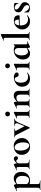

<svg xmlns="http://www.w3.org/2000/svg" viewBox="1877 -2647 1040 4844"><g transform="rotate(-90 2397.0 -225.0)"><path d="M26 275Q23 275 23 269Q23 263 26 263Q61 263 71.5 250Q82 237 82 194V-269Q82 -300 75 -314.5Q68 -329 50 -329Q42 -329 30 -325.5Q18 -322 4 -315Q0 -313 -3 -319Q-6 -325 -4 -326L138 -395Q140 -396 143 -396Q154 -396 164.5 -372Q175 -348 175 -303V194Q175 222 181.5 237Q188 252 207 257.5Q226 263 264 263Q267 263 267 269Q267 275 264 275Q236 275 201 274Q166 273 127 273Q99 273 72.5 274Q46 275 26 275ZM261 13Q222 13 194.5 7Q167 1 129 -12L164 -75Q186 -48 211.5 -30Q237 -12 280 -12Q327 -12 354 -53Q381 -94 381 -184Q381 -264 344 -303.5Q307 -343 257 -343Q220 -343 193 -324Q166 -305 140 -276L130 -288Q181 -347 227.5 -373Q274 -399 323 -399Q365 -399 401 -377.5Q437 -356 459.5 -315Q482 -274 482 -215Q482 -151 461.5 -107Q441 -63 408 -36.5Q375 -10 336.5 1.5Q298 13 261 13Z M674 -271 666 -284Q705 -329 732 -353Q759 -377 778 -386.5Q797 -396 812 -396Q833 -396 855.5 -380.5Q878 -365 878 -340Q878 -319 865.5 -305.5Q853 -292 831 -292Q810 -292 799.5 -303Q789 -314 780.5 -324.5Q772 -335 756 -335Q749 -335 740.5 -330.5Q732 -326 716.5 -312.5Q701 -299 674 -271ZM552 0Q549 0 549 -6Q549 -12 552 -12Q583 -12 594 -26.5Q605 -41 605 -81V-269Q605 -300 598 -314.5Q591 -329 574 -329Q565 -329 553 -325.5Q541 -322 526 -315Q522 -313 520 -319Q518 -325 520 -326L659 -394Q665 -396 666 -396Q677 -396 688 -372Q699 -348 699 -303V-81Q699 -55 707 -39.5Q715 -24 734.5 -18Q754 -12 788 -12Q792 -12 792 -6Q792 0 788 0Q761 0 726.5 -1Q692 -2 652 -2Q624 -2 598 -1Q572 0 552 0Z M1117 13Q1054 13 1008 -16Q962 -45 937 -93.5Q912 -142 912 -198Q912 -250 932 -288Q952 -326 985 -350.5Q1018 -375 1057 -387Q1096 -399 1134 -399Q1198 -399 1243.5 -369Q1289 -339 1313 -292Q1337 -245 1337 -192Q1337 -131 1306.5 -84.5Q1276 -38 1226 -12.5Q1176 13 1117 13ZM1147 -8Q1187 -8 1207 -47Q1227 -86 1227 -157Q1227 -230 1208.5 -279Q1190 -328 1161 -353Q1132 -378 1100 -378Q1061 -378 1040.5 -343Q1020 -308 1020 -235Q1020 -167 1037 -115.5Q1054 -64 1083 -36Q1112 -8 1147 -8Z M1823 -386Q1825 -386 1825 -380Q1825 -374 1823 -374Q1794 -374 1771.5 -352Q1749 -330 1729 -284L1606 0Q1604 5 1595.5 5Q1587 5 1584 0L1431 -303Q1409 -349 1393 -361.5Q1377 -374 1355 -374Q1352 -374 1352 -380Q1352 -386 1355 -386Q1372 -386 1393.5 -385Q1415 -384 1452 -384Q1493 -384 1522 -385Q1551 -386 1576 -386Q1579 -386 1579 -380Q1579 -374 1576 -374Q1545 -374 1528 -366Q1511 -358 1523 -335L1643 -109L1592 -21L1701 -285Q1718 -326 1701.5 -350Q1685 -374 1645 -374Q1643 -374 1643 -380Q1643 -386 1645 -386Q1669 -386 1690.5 -385Q1712 -384 1746 -384Q1770 -384 1785.5 -385Q1801 -386 1823 -386Z M1848 0Q1845 0 1845 -6Q1845 -12 1848 -12Q1879 -12 1890 -26.5Q1901 -41 1901 -81V-260Q1901 -293 1894.5 -308.5Q1888 -324 1871 -324Q1864 -324 1854.5 -321Q1845 -318 1834 -313Q1830 -312 1827.5 -318Q1825 -324 1828 -325L1979 -395Q1981 -396 1982 -396Q1987 -396 1992 -391Q1997 -386 1997 -382Q1997 -370 1996 -342Q1995 -314 1995 -262V-81Q1995 -41 2006.5 -26.5Q2018 -12 2049 -12Q2052 -12 2052 -6Q2052 0 2049 0Q2029 0 2003 -1Q1977 -2 1948 -2Q1920 -2 1894 -1Q1868 0 1848 0ZM1944 -495Q1916 -495 1899.5 -511Q1883 -527 1883 -556Q1883 -582 1899.5 -597.5Q1916 -613 1944 -613Q1972 -613 1987 -597.5Q2002 -582 2002 -556Q2002 -495 1944 -495Z M2380 0Q2377 0 2377 -6Q2377 -12 2380 -12Q2411 -12 2422 -26.5Q2433 -41 2433 -81V-225Q2433 -279 2413.5 -305Q2394 -331 2352 -331Q2322 -331 2290.5 -316Q2259 -301 2240 -275L2235 -287Q2270 -337 2314 -367.5Q2358 -398 2410 -398Q2466 -398 2496.5 -363Q2527 -328 2527 -273V-81Q2527 -41 2538.5 -26.5Q2550 -12 2581 -12Q2584 -12 2584 -6Q2584 0 2581 0Q2561 0 2535 -1Q2509 -2 2480 -2Q2452 -2 2426 -1Q2400 0 2380 0ZM2111 0Q2108 0 2108 -6Q2108 -12 2111 -12Q2142 -12 2153 -26.5Q2164 -41 2164 -81V-269Q2164 -300 2157 -314.5Q2150 -329 2133 -329Q2124 -329 2112 -325.5Q2100 -322 2085 -315Q2081 -313 2079 -319Q2077 -325 2079 -326L2218 -394Q2224 -396 2225 -396Q2236 -396 2247 -372Q2258 -348 2258 -303V-81Q2258 -41 2269.5 -26.5Q2281 -12 2312 -12Q2315 -12 2315 -6Q2315 0 2312 0Q2292 0 2266 -1Q2240 -2 2211 -2Q2183 -2 2157 -1Q2131 0 2111 0Z M2832 12Q2763 12 2718 -17.5Q2673 -47 2651.5 -93Q2630 -139 2630 -186Q2630 -236 2651 -275Q2672 -314 2706.5 -340.5Q2741 -367 2783 -381Q2825 -395 2866 -395Q2895 -395 2924 -386.5Q2953 -378 2972 -361.5Q2991 -345 2991 -320Q2991 -303 2977 -288.5Q2963 -274 2936 -274Q2911 -274 2897 -287Q2883 -300 2875 -325Q2868 -349 2859.5 -361.5Q2851 -374 2827 -374Q2784 -374 2758.5 -331Q2733 -288 2733 -219Q2733 -169 2748 -127.5Q2763 -86 2797 -61.5Q2831 -37 2888 -37Q2918 -37 2938.5 -44Q2959 -51 2984 -63Q2986 -65 2989.5 -61Q2993 -57 2991 -55Q2956 -23 2919 -5.5Q2882 12 2832 12Z M3062 0Q3059 0 3059 -6Q3059 -12 3062 -12Q3093 -12 3104 -26.5Q3115 -41 3115 -81V-260Q3115 -293 3108.5 -308.5Q3102 -324 3085 -324Q3078 -324 3068.5 -321Q3059 -318 3048 -313Q3044 -312 3041.5 -318Q3039 -324 3042 -325L3193 -395Q3195 -396 3196 -396Q3201 -396 3206 -391Q3211 -386 3211 -382Q3211 -370 3210 -342Q3209 -314 3209 -262V-81Q3209 -41 3220.5 -26.5Q3232 -12 3263 -12Q3266 -12 3266 -6Q3266 0 3263 0Q3243 0 3217 -1Q3191 -2 3162 -2Q3134 -2 3108 -1Q3082 0 3062 0ZM3158 -495Q3130 -495 3113.5 -511Q3097 -527 3097 -556Q3097 -582 3113.5 -597.5Q3130 -613 3158 -613Q3186 -613 3201 -597.5Q3216 -582 3216 -556Q3216 -495 3158 -495Z M3468 13Q3428 13 3393.5 -7.5Q3359 -28 3338.5 -67.5Q3318 -107 3318 -164Q3318 -220 3337.5 -263Q3357 -306 3390.5 -336.5Q3424 -367 3466.5 -382.5Q3509 -398 3554 -398Q3592 -398 3623 -386.5Q3654 -375 3679 -352L3606 -288Q3606 -314 3596.5 -334Q3587 -354 3569.5 -365.5Q3552 -377 3528 -377Q3494 -377 3470 -353.5Q3446 -330 3433.5 -290Q3421 -250 3421 -198Q3421 -123 3447 -81.5Q3473 -40 3519 -40Q3539 -40 3557.5 -46.5Q3576 -53 3593 -63.5Q3610 -74 3623 -84L3631 -77Q3610 -56 3586 -35Q3562 -14 3533 -0.5Q3504 13 3468 13ZM3633 14Q3623 14 3614.5 -11Q3606 -36 3606 -82V-359Q3634 -366 3653 -373Q3672 -380 3690 -398Q3692 -400 3696 -398.5Q3700 -397 3700 -394V-109Q3700 -78 3707 -66Q3714 -54 3728 -54Q3735 -54 3745.5 -57Q3756 -60 3769 -65Q3773 -67 3776 -61.5Q3779 -56 3776 -54L3638 13Q3636 14 3633 14Z M3811 0Q3809 0 3809 -6Q3809 -12 3811 -12Q3842 -12 3853.5 -26.5Q3865 -41 3865 -81L3866 -589Q3866 -623 3860 -638.5Q3854 -654 3837 -654Q3824 -654 3799 -643Q3796 -642 3793 -648Q3790 -654 3792 -655L3939 -724Q3941 -725 3943 -725Q3948 -725 3954 -720.5Q3960 -716 3960 -712V-81Q3960 -41 3971 -26.5Q3982 -12 4013 -12Q4017 -12 4017 -6Q4017 0 4013 0Q3994 0 3967.5 -1Q3941 -2 3912 -2Q3883 -2 3857 -1Q3831 0 3811 0Z M4279 12Q4214 12 4168.5 -15Q4123 -42 4099.5 -86.5Q4076 -131 4076 -182Q4076 -241 4105 -289Q4134 -337 4185 -366Q4236 -395 4302 -395Q4361 -395 4396.5 -368Q4432 -341 4432 -280Q4432 -267 4430 -258Q4428 -249 4421 -249H4325Q4327 -306 4314 -340.5Q4301 -375 4264 -375Q4224 -375 4200.5 -334Q4177 -293 4177 -225Q4177 -167 4195 -125Q4213 -83 4248 -60Q4283 -37 4334 -37Q4364 -37 4384.5 -44.5Q4405 -52 4430 -65Q4432 -67 4435.5 -63Q4439 -59 4437 -56Q4400 -19 4361.5 -3.5Q4323 12 4279 12ZM4142 -248 4141 -267 4360 -271V-249Z M4580 -338Q4580 -317 4591.5 -300.5Q4603 -284 4621 -270.5Q4639 -257 4660 -244Q4685 -230 4709 -214.5Q4733 -199 4749 -177Q4765 -155 4765 -120Q4765 -88 4748.5 -57.5Q4732 -27 4699 -8Q4666 11 4616 11Q4591 11 4566 5.5Q4541 0 4512 -16Q4510 -18 4508 -21Q4506 -24 4506 -28L4504 -127Q4504 -130 4509.5 -130.5Q4515 -131 4516 -129Q4527 -97 4547 -69.5Q4567 -42 4592.5 -25.5Q4618 -9 4644 -9Q4664 -9 4677 -21.5Q4690 -34 4690 -60Q4690 -88 4677.5 -106.5Q4665 -125 4646 -138.5Q4627 -152 4607 -163Q4584 -176 4561 -190Q4538 -204 4523 -225.5Q4508 -247 4508 -282Q4508 -324 4529 -349Q4550 -374 4583.5 -385Q4617 -396 4653 -396Q4675 -396 4693.5 -393Q4712 -390 4736 -381Q4745 -378 4745 -370Q4745 -350 4744 -328.5Q4743 -307 4743 -281Q4743 -278 4737 -278Q4731 -278 4731 -281Q4731 -300 4715.5 -322Q4700 -344 4675 -360.5Q4650 -377 4621 -377Q4607 -377 4593.5 -370Q4580 -363 4580 -338Z"/></g></svg>

Font: Cormorant Infant Light
Style: Bold
Weight: 700
Version: Version 4.001